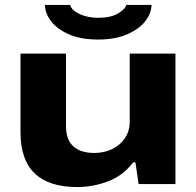

<svg xmlns="http://www.w3.org/2000/svg" viewBox="-20 -745 795 777"><path d="M377 -585Q306 -585 258 -606.5Q210 -628 186 -660Q162 -692 162 -725H264Q269 -704 301.5 -688.5Q334 -673 377 -673Q429 -673 458.5 -691Q488 -709 491 -725H593Q593 -692 568.5 -660Q544 -628 495.5 -606.5Q447 -585 377 -585ZM293 12Q63 12 63 -209V-528H247V-235Q247 -180 276.5 -153Q306 -126 362 -126Q402 -126 434.5 -142Q467 -158 486 -186.5Q505 -215 505 -252V-528H690V0H541L528 -88H519Q477 -33 416 -10.5Q355 12 293 12Z"/></svg>

Font: Archivo Expanded ExtraBold
Style: Regular
Weight: 800
Width: 7
Designer: Hector Gatti
Foundry: Omnibus-Type
Version: Version 2.001; ttfautohint (v1.8.3)